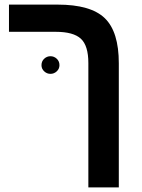

<svg xmlns="http://www.w3.org/2000/svg" viewBox="-20 -626 616 834"><path d="M496.1 188H363.8V-352.1Q363.8 -427.7 331.3 -457.8Q298.8 -487.8 222.2 -487.8H19V-606H230Q374 -606 435.1 -547.1Q496.1 -488.3 496.1 -351.1ZM160.2 -342.8Q160.2 -359.9 171.9 -370.8Q183.6 -381.8 199.2 -381.8Q214.8 -381.8 226.6 -370.8Q238.3 -359.9 238.3 -342.8Q238.3 -327.1 226.6 -316.2Q214.8 -305.2 199.2 -305.2Q183.6 -305.2 171.9 -316.2Q160.2 -327.1 160.2 -342.8Z"/></svg>

Font: Liberation Sans
Style: Bold
Weight: 700
Designer: Steve Matteson
Foundry: Ascender Corporation
Version: Version 2.1.5